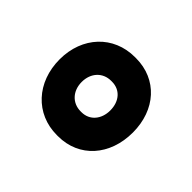

<svg xmlns="http://www.w3.org/2000/svg" viewBox="-70 -791 480 480"><g transform="rotate(-45 170.0 -550.5)"><path d="M32 -551V-547C32 -472 90 -421 171 -421C251 -421 308 -472 308 -547V-551C308 -626 251 -680 171 -680C90 -680 32 -626 32 -551ZM116 -548V-551C116 -580 138 -601 170 -601C202 -601 224 -580 224 -551V-548C224 -519 202 -500 170 -500C139 -500 116 -519 116 -548Z"/></g></svg>

Font: LT Wave Alt Bold
Style: Regular
Weight: 700
Designer: Daniel Lyons
Version: Version 2.5 (Glyphs App)